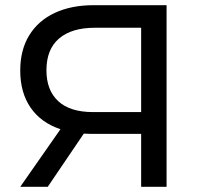

<svg xmlns="http://www.w3.org/2000/svg" viewBox="-20 -720 771 740"><path d="M524 0V-204H331Q317 -204 303 -205L164 0H58L213 -222Q138 -247 98 -305Q58 -363 58 -448Q58 -528 93 -584.5Q128 -641 191.5 -670.5Q255 -700 341 -700H622V0ZM524 -288V-613H345Q256 -613 207.5 -571.5Q159 -530 159 -449Q159 -372 204.5 -330Q250 -288 339 -288Z"/></svg>

Font: Montserrat Medium
Style: Regular
Weight: 500
Designer: Julieta Ulanovsky
Foundry: Julieta Ulanovsky
Version: Version 9.000; ttfautohint (v1.8.4.7-5d5b)